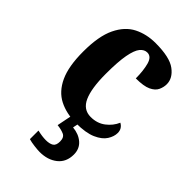

<svg xmlns="http://www.w3.org/2000/svg" viewBox="-237 -630 950 950"><g transform="rotate(45 238.0 -155.5)"><path d="M264 10Q196 10 145 -16Q94 -42 66 -102.5Q38 -163 38 -266Q38 -374 68 -436Q98 -498 148.5 -523.5Q199 -549 262 -549Q361 -549 403 -517.5Q445 -486 445 -444Q445 -423 435.5 -402.5Q426 -382 398.5 -369Q371 -356 316 -356Q316 -409 305.5 -448Q295 -487 266 -487Q245 -487 229 -467.5Q213 -448 204 -400Q195 -352 195 -267Q195 -166 218 -114.5Q241 -63 293 -63Q338 -63 370 -87.5Q402 -112 417 -147Q444 -132 444 -102Q444 -77 427.5 -51Q411 -25 371.5 -7.5Q332 10 264 10ZM237 238Q224 238 199 235Q174 232 158 227V167Q192 175 217 175Q243 175 257.5 166Q272 157 272 130Q272 101 253 92.5Q234 84 206 81L224 -9H277L268 35Q311 39 338.5 63Q366 87 366 127Q366 180 329.5 209Q293 238 237 238Z"/></g></svg>

Font: Noto Serif Tamil Condensed ExtraBold
Style: Regular
Weight: 800
Width: 3
Designer: Indian Type Foundry, Tom Grace, and the Monotype Design Team
Foundry: Monotype Imaging Inc.
Version: Version 2.004; ttfautohint (v1.8.4.7-5d5b)